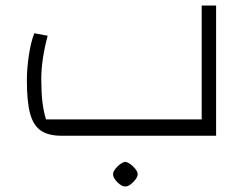

<svg xmlns="http://www.w3.org/2000/svg" viewBox="-20 -490 910 693"><path d="M77 -200Q77 -244 84.5 -292.5Q92 -341 104 -370L152 -361Q129 -274 129 -205Q129 -157 133 -123Q137 -89 146 -59H708V-470H760V0H203Q154 0 127 -19Q100 -38 88.5 -80.5Q77 -123 77 -200ZM388 139Q388 127 403.5 111.5Q419 96 432 94Q445 96 461 111.5Q477 127 477 139Q477 151 460.5 167.5Q444 184 432 183Q420 184 404 168Q388 152 388 139Z"/></svg>

Font: Changa ExtraLight
Style: Regular
Weight: 275
Designer: Eduardo Rodriguez Tunni
Foundry: Eduardo Rodriguez Tunni
Version: Version 2.002; ttfautohint (v1.5) -l 8 -r 50 -G 200 -x 14 -H